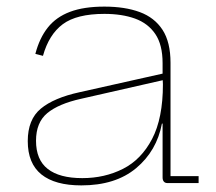

<svg xmlns="http://www.w3.org/2000/svg" viewBox="-20 -554 654 581"><path d="M487 0Q479.5 0 475.8 -4.5Q472 -9 472 -17V-231L474 -241L473 -299L472 -320V-363Q472 -418.5 450 -451Q428 -483.5 388.5 -497.8Q349 -512 296 -512Q212 -512 170 -480.8Q128 -449.5 110 -385L87 -391Q99.5 -439 124.8 -470.8Q150 -502.5 191.8 -518.2Q233.5 -534 296 -534Q358 -534 402.8 -517.5Q447.5 -501 471.8 -463.8Q496 -426.5 496 -364V-21H581V0ZM226 7Q146.5 7 105.2 -26.2Q64 -59.5 64 -127Q64 -192.5 103.5 -225.2Q143 -258 221 -275L480 -333V-313L225 -255Q157.5 -240 123.2 -211.8Q89 -183.5 89 -128Q89 -70.5 124.5 -42.8Q160 -15 229 -15Q296.5 -15 352 -43Q407.5 -71 440.2 -133.5Q473 -196 473 -299L479 -180H470Q454.5 -97.5 392 -45.2Q329.5 7 226 7Z"/></svg>

Font: Hepta Slab ExtraLight ExtraLight
Style: Regular
Weight: 250
Version: Version 1.102